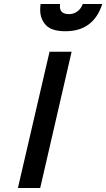

<svg xmlns="http://www.w3.org/2000/svg" viewBox="-20 -945 534 965"><path d="M281 -913Q281 -874 327 -874Q351 -874 369.5 -888Q388 -902 396 -925H494Q450 -788 309 -788Q239 -788 210.5 -819Q182 -850 182 -895Q182 -909 184 -925H282Q281 -918 281 -913ZM70 0 229 -685H340L182 0Z"/></svg>

Font: Titillium Web SemiBold
Style: Italic
Weight: 600
Italic angle: -13°
Version: Version 1.002;PS 57.000;hotconv 1.0.70;makeotf.lib2.5.55311